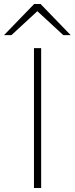

<svg xmlns="http://www.w3.org/2000/svg" viewBox="-60 -941 374 961"><path d="M110 -700H146V0H110ZM127 -885 -3 -765H-40L111 -921H143L294 -765H257Z"/></svg>

Font: Overpass Thin
Style: Regular
Weight: 100
Designer: Delve Withrington, Thomas Jockin
Foundry: Delve Fonts
Version: Version 3.000;DELV;Overpass